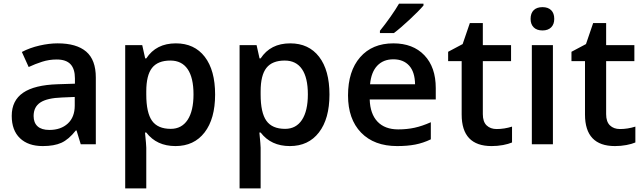

<svg xmlns="http://www.w3.org/2000/svg" viewBox="-20 -786 3507 1046"><path d="M419.9 0 397 -75.2H393.1Q354 -25.9 314.5 -8.1Q274.9 9.8 212.9 9.8Q133.3 9.8 88.6 -33.2Q43.9 -76.2 43.9 -154.8Q43.9 -238.3 106 -280.8Q168 -323.2 294.9 -327.1L388.2 -330.1V-358.9Q388.2 -410.6 364 -436.3Q339.8 -461.9 289.1 -461.9Q247.6 -461.9 209.5 -449.7Q171.4 -437.5 136.2 -420.9L99.1 -502.9Q143.1 -525.9 195.3 -537.8Q247.6 -549.8 293.9 -549.8Q397 -549.8 449.5 -504.9Q502 -460 502 -363.8V0ZM249 -78.1Q311.5 -78.1 349.4 -113Q387.2 -147.9 387.2 -210.9V-257.8L317.9 -254.9Q236.8 -252 200 -227.8Q163.1 -203.6 163.1 -153.8Q163.1 -117.7 184.6 -97.9Q206.1 -78.1 249 -78.1Z M936 9.8Q833.5 9.8 776.9 -64H770Q776.9 4.4 776.9 19V240.2H662.1V-540H754.9Q758.8 -524.9 771 -467.8H776.9Q830.6 -549.8 938 -549.8Q1039.1 -549.8 1095.5 -476.6Q1151.9 -403.3 1151.9 -271Q1151.9 -138.7 1094.5 -64.5Q1037.1 9.8 936 9.8ZM908.2 -456.1Q839.8 -456.1 808.3 -416Q776.9 -376 776.9 -288.1V-271Q776.9 -172.4 808.1 -128.2Q839.4 -84 910.2 -84Q969.7 -84 1002 -132.8Q1034.2 -181.6 1034.2 -272Q1034.2 -362.8 1002.2 -409.4Q970.2 -456.1 908.2 -456.1Z M1559.1 9.8Q1456.5 9.8 1399.9 -64H1393.1Q1399.9 4.4 1399.9 19V240.2H1285.2V-540H1377.9Q1381.8 -524.9 1394 -467.8H1399.9Q1453.6 -549.8 1561 -549.8Q1662.1 -549.8 1718.5 -476.6Q1774.9 -403.3 1774.9 -271Q1774.9 -138.7 1717.5 -64.5Q1660.2 9.8 1559.1 9.8ZM1531.2 -456.1Q1462.9 -456.1 1431.4 -416Q1399.9 -376 1399.9 -288.1V-271Q1399.9 -172.4 1431.2 -128.2Q1462.4 -84 1533.2 -84Q1592.8 -84 1625 -132.8Q1657.2 -181.6 1657.2 -272Q1657.2 -362.8 1625.2 -409.4Q1593.3 -456.1 1531.2 -456.1Z M2144 9.8Q2018.1 9.8 1947 -63.7Q1876 -137.2 1876 -266.1Q1876 -398.4 1941.9 -474.1Q2007.8 -549.8 2123 -549.8Q2230 -549.8 2292 -484.9Q2354 -419.9 2354 -306.2V-244.1H1994.1Q1996.6 -165.5 2036.6 -123.3Q2076.7 -81.1 2149.4 -81.1Q2197.3 -81.1 2238.5 -90.1Q2279.8 -99.1 2327.1 -120.1V-26.9Q2285.2 -6.8 2242.2 1.5Q2199.2 9.8 2144 9.8ZM2123 -462.9Q2068.4 -462.9 2035.4 -428.2Q2002.4 -393.6 1996.1 -327.1H2241.2Q2240.2 -394 2209 -428.5Q2177.7 -462.9 2123 -462.9ZM2049.8 -606V-618.2Q2077.6 -652.3 2107.2 -694.3Q2136.7 -736.3 2153.8 -766.1H2287.1V-755.9Q2261.7 -726.1 2211.2 -679Q2160.6 -631.8 2126 -606Z M2685.5 -83Q2727.5 -83 2769.5 -96.2V-9.8Q2750.5 -1.5 2720.5 4.2Q2690.4 9.8 2658.2 9.8Q2495.1 9.8 2495.1 -162.1V-453.1H2421.4V-503.9L2500.5 -545.9L2539.6 -660.2H2610.4V-540H2764.2V-453.1H2610.4V-164.1Q2610.4 -122.6 2631.1 -102.8Q2651.9 -83 2685.5 -83Z M2992.2 0H2877.4V-540H2992.2ZM2870.6 -683.1Q2870.6 -713.9 2887.5 -730.5Q2904.3 -747.1 2935.5 -747.1Q2965.8 -747.1 2982.7 -730.5Q2999.5 -713.9 2999.5 -683.1Q2999.5 -653.8 2982.7 -637Q2965.8 -620.1 2935.5 -620.1Q2904.3 -620.1 2887.5 -637Q2870.6 -653.8 2870.6 -683.1Z M3357.4 -83Q3399.4 -83 3441.4 -96.2V-9.8Q3422.4 -1.5 3392.3 4.2Q3362.3 9.8 3330.1 9.8Q3167 9.8 3167 -162.1V-453.1H3093.3V-503.9L3172.4 -545.9L3211.4 -660.2H3282.2V-540H3436V-453.1H3282.2V-164.1Q3282.2 -122.6 3303 -102.8Q3323.7 -83 3357.4 -83Z"/></svg>

Font: f0_41340          
Style: Regular
Weight: 600
Foundry: Ascender Corporation
Version: Version 1.10